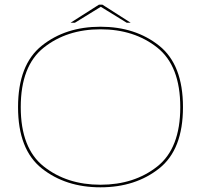

<svg xmlns="http://www.w3.org/2000/svg" viewBox="-20 -795 877 819"><path d="M408.5 4Q557.5 4 659 -76.5Q760.5 -157 760.5 -338Q760.5 -519 659 -600Q557.5 -681 408.5 -681Q259.5 -681 158.2 -600Q57 -519 57 -338Q57 -157 158.5 -76.5Q260 4 408.5 4ZM408.5 -7Q265 -7 166.8 -84.8Q68.5 -162.5 68.5 -338Q68.5 -514 166.8 -592Q265 -670 408.5 -670Q552.5 -670 650.8 -592Q749 -514 749 -338Q749 -162.5 650.8 -84.8Q552.5 -7 408.5 -7ZM281 -698H299.5L410 -766L520.5 -698H537.5L417 -775H402Z"/></svg>

Font: Anybody Expanded Thin
Style: Regular
Weight: 250
Width: 7
Version: Version 1.113;gftools[0.9.25]